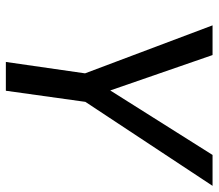

<svg xmlns="http://www.w3.org/2000/svg" viewBox="-64 -664 729 640"><g transform="rotate(90 300.0 -344.5)"><path d="M320 -265 283 0H187L225 -264L65 -689H164L282 -348L497 -689H600Z"/></g></svg>

Font: FiraGO
Style: Italic
Weight: 400
Italic angle: -8°
Designer: bBox Type GmbH
Foundry: bBox Type GmbH
Version: Version 1.001